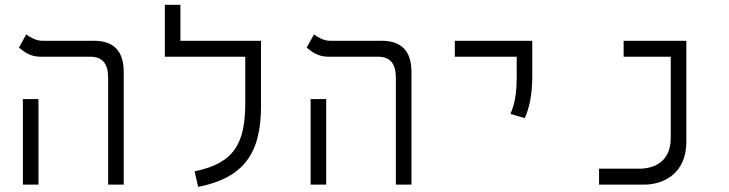

<svg xmlns="http://www.w3.org/2000/svg" viewBox="-20 -752 2970 782"><path d="M420.4 0H483.9V-459.5C483.9 -542.5 444.3 -585.9 363.3 -585.9H152.3C126 -585.9 101.6 -601.1 86.9 -611.8L57.1 -558.1C77.6 -541.5 103 -521 144.5 -521H347.7C396.5 -521 420.4 -493.7 420.4 -435.1ZM73.2 0H136.7V-348.6H73.2Z M979 -585.9H714.8V-732.4H651.4V-521H979V-335.9C979 -169.4 936.5 -87.9 772.5 -54.2L787.1 9.3C970.7 -27.3 1043 -125.5 1043 -318.4V-585.9Z M1592.3 0H1655.8V-459.5C1655.8 -542.5 1616.2 -585.9 1535.2 -585.9H1324.2C1297.9 -585.9 1273.4 -601.1 1258.8 -611.8L1229 -558.1C1249.5 -541.5 1274.9 -521 1316.4 -521H1519.5C1568.4 -521 1592.3 -493.7 1592.3 -435.1ZM1245.1 0H1308.6V-348.6H1245.1Z M2117.2 -271C2135.7 -310.5 2147.9 -366.2 2147.9 -441.4V-585.9H1832.5V-521H2084.5V-441.4C2084.5 -366.2 2075.7 -327.6 2059.1 -288.1Z M2419.9 0H2602.5C2687 0 2775.4 -48.8 2775.4 -174.3V-585.9H2520V-521H2711.9V-190.4C2711.9 -90.8 2641.6 -64.9 2583 -64.9H2419.9Z"/></svg>

Font: Cascadia Code Light
Style: Regular
Weight: 300
Monospace: yes
Designer: Aaron Bell
Foundry: Saja Typeworks
Version: Version 2404.023